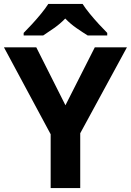

<svg xmlns="http://www.w3.org/2000/svg" viewBox="-20 -954 664 974"><path d="M312 -420 461 -714H624L387 -278V0H237V-273L0 -714H164ZM399 -934Q413 -912 435.5 -884.5Q458 -857 482 -831Q506 -805 524 -787V-774H425Q399 -790 368 -811.5Q337 -833 311 -860Q285 -833 255 -812Q225 -791 199 -774H100V-787Q119 -806 142.5 -831.5Q166 -857 188.5 -884.5Q211 -912 225 -934Z"/></svg>

Font: Noto Sans Armenian
Style: Bold
Weight: 700
Version: Version 2.007